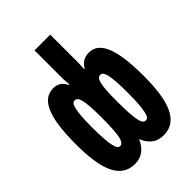

<svg xmlns="http://www.w3.org/2000/svg" viewBox="-223 -863 976 976"><g transform="rotate(-45 265.0 -375.0)"><path d="M162 10C212 10 246 -20 265 -65C283 -20 315 10 367 10C474 10 509 -100 509 -276C509 -486 465 -557 395 -557C358 -557 336 -538 322 -513H319C321 -547 321 -556 321 -580V-760H208V-580C208 -556 208 -547 211 -513H206C194 -540 173 -557 140 -557C65 -557 19 -485 19 -276C19 -99 53 10 162 10ZM171 -108C153 -108 138 -138 138 -277C138 -406 152 -436 172 -436C195 -436 208 -412 208 -279C208 -138 196 -108 171 -108ZM357 -108C334 -108 321 -135 321 -279C321 -407 332 -436 357 -436C377 -436 391 -407 391 -278C391 -136 377 -108 357 -108Z"/></g></svg>

Font: Noto Sans Mono Condensed ExtraBold
Style: Regular
Weight: 800
Width: 3
Designer: Monotype Design Team
Foundry: Monotype Imaging Inc.
Version: Version 2.014